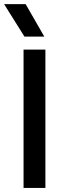

<svg xmlns="http://www.w3.org/2000/svg" viewBox="-44 -924 315 944"><path d="M71.8 0V-680.2H179.2V0ZM-23.9 -903.8H82L173.8 -744.1H76.2Z"/></svg>

Font: TASA Orbiter Text Medium
Style: Regular
Weight: 500
Designer: Weizhong Zhang
Version: Version 1.000;Glyphs 3.1.2 (3151)